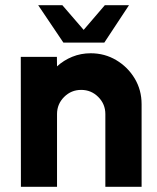

<svg xmlns="http://www.w3.org/2000/svg" viewBox="-20 -719 605 739"><path d="M525 -318V0H385.5V-280Q385.5 -318.5 358.2 -345.8Q331 -373 292.5 -373Q254 -373 226.8 -345.8Q199.5 -318.5 199.5 -280V0H60.5L60 -500H199L199.5 -463.5Q225 -487 258.2 -500.5Q291.5 -514 329 -514Q383 -514 427.5 -487.5Q472 -461 498.5 -416.8Q525 -372.5 525 -318ZM224 -555 127 -699H220L302 -604L383.5 -699H476.5L381.5 -555Z"/></svg>

Font: Urbanist ExtraBold
Style: Regular
Weight: 800
Designer: Corey Hu
Foundry: Corey Hu
Version: Version 1.330; ttfautohint (v1.8.4.7-5d5b)